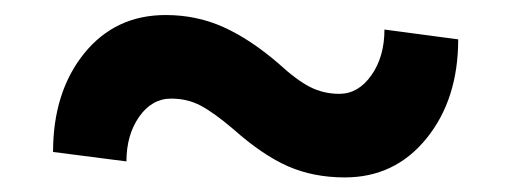

<svg xmlns="http://www.w3.org/2000/svg" viewBox="-20 -423 688 258"><path d="M595.7 -370.1Q595.7 -289.6 553.2 -237.1Q510.7 -184.6 443.4 -184.6Q400.9 -184.6 366.7 -199.7Q332.5 -214.8 293.5 -249.5Q267.6 -271.5 249.8 -281Q231.9 -290.5 210 -290.5Q184.1 -290.5 167 -266.1Q149.9 -241.7 149.9 -206.1L51.3 -218.8Q51.3 -299.3 93 -351.1Q134.8 -402.8 202.6 -402.8Q244.1 -402.8 280 -386.7Q315.9 -370.6 354 -337.9Q378.4 -315.4 396.5 -306.2Q414.6 -296.9 436 -296.9Q461.4 -296.9 479 -321.8Q496.6 -346.7 496.6 -383.3Z"/></svg>

Font: Roboto Web
Style: Bold
Weight: 700
Designer: Google
Version: Version 1.200310; 2013